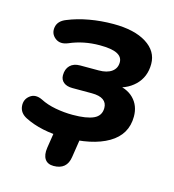

<svg xmlns="http://www.w3.org/2000/svg" viewBox="-98 -582 725 802"><g transform="rotate(15 264.5 -181.0)"><path d="M47 -25.7Q16.9 -40.9 14.1 -70.1Q11.4 -99.3 33.8 -116.3Q56.1 -133.4 87.6 -118.2Q116 -103.4 153.2 -96.5Q190.3 -89.6 227.3 -89.6Q287.6 -89.6 318 -103.7Q348.3 -117.7 348.3 -151.4Q348.3 -173.8 331.8 -185.6Q315.2 -197.5 281.3 -197.5H197.9Q173.2 -197.5 159.5 -208.8Q145.8 -220.1 145.8 -239.2Q145.8 -266 161.3 -281.6Q176.8 -297.1 204.5 -297.1H285.3Q320.8 -297.1 341.1 -311.8Q361.3 -326.4 361.3 -352.5Q361.3 -375.9 337.7 -387.8Q314.2 -399.8 262.8 -399.8Q192.7 -399.8 133 -373.9Q100.1 -360.1 77.8 -377.6Q55.6 -395.2 60.3 -423.5Q65 -451.9 98.9 -465.1Q141.7 -482.7 191.6 -491.5Q241.5 -500.4 295.1 -500.4Q385.8 -500.4 437.8 -467.6Q489.9 -434.8 489.9 -379.4Q489.9 -323.2 452.7 -287.2Q415.5 -251.2 355.9 -245.8L362.5 -260.4Q416.9 -256.6 446.9 -226.4Q476.9 -196.2 476.9 -148.8Q476.9 -70.8 407.6 -30.2Q338.4 10.4 216.7 10.4Q168.1 10.4 124.7 1.1Q81.4 -8.2 47 -25.7ZM160.9 70.8 181.5 -61.1H293.4L271.4 80.8Q263.2 137.2 205.6 137.2Q179.8 137.2 168 119.8Q156.3 102.5 160.9 70.8Z"/></g></svg>

Font: SN Pro Thin
Style: Italic
Weight: 200
Italic angle: -9°
Designer: Tobias Whetton
Foundry: Supernotes
Version: Version 1.003;Glyphs 3.3 (3324)